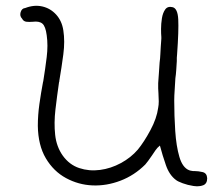

<svg xmlns="http://www.w3.org/2000/svg" viewBox="-20 -603 773 670"><path d="M303 44Q254 42 210.5 18.5Q167 -5 140 -50.5Q113 -96 112 -164Q112 -201 117.5 -240Q123 -279 130 -316Q130 -317 131 -320Q138 -363 143 -404Q148 -445 143 -480Q139 -511 128 -520.5Q117 -530 94 -527Q94 -527 93 -527Q84 -526 73 -527Q62 -528 57 -538Q48 -547 52 -560.5Q56 -574 68 -575Q99 -587 127.5 -580.5Q156 -574 176 -552Q196 -530 201 -497Q207 -459 201 -413.5Q195 -368 187 -321V-319Q187 -318 186 -316Q179 -268 173.5 -221Q168 -174 172.5 -132.5Q177 -91 199 -60Q222 -28 256.5 -16.5Q291 -5 329 -10Q367 -15 402 -34Q437 -53 461 -81Q483 -108 505 -149Q527 -190 532 -227Q534 -237 534 -249.5Q534 -262 533 -275V-276Q532 -285 532 -294.5Q532 -304 532 -313Q533 -330 534.5 -348Q536 -366 537 -385Q539 -399 539.5 -413Q540 -427 541 -440Q542 -447 542 -454Q542 -461 543 -468Q543 -469 543 -474Q542 -484 542 -502Q542 -520 545 -539Q548 -558 556.5 -570Q565 -582 582 -578Q600 -574 602 -535.5Q604 -497 598 -414Q597 -407 597 -401.5Q597 -396 597 -390Q596 -374 595 -358.5Q594 -343 592 -330Q591 -308 589.5 -288.5Q588 -269 588 -252Q588 -199 591.5 -146Q595 -93 606 -55.5Q617 -18 640 -9Q642 -8 645 -7.5Q648 -7 654 -6H660Q672 -6 687 -2.5Q702 1 703 19Q703 38 689 43.5Q675 49 655 46Q635 43 617.5 36.5Q600 30 594 25Q571 8 559 -26.5Q547 -61 538 -95Q529 -88 522.5 -78.5Q516 -69 510 -60Q495 -38 487 -29Q449 9 400.5 27.5Q352 46 303 44Z"/></svg>

Font: Yuji Hentaigana Akari
Style: Regular
Weight: 400
Designer: Kataoka Yuji
Foundry: Kinuta Font Factory
Version: Version 3.002